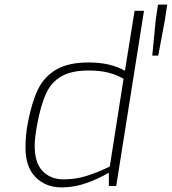

<svg xmlns="http://www.w3.org/2000/svg" viewBox="-20 -810 748 836"><path d="M91 -167Q91 -223 101 -274Q118 -363 144.5 -419Q171 -475 224 -506.5Q277 -538 366 -538Q413 -538 451 -529.5Q489 -521 524 -502L566 -763H607L486 0H454V-58Q410 -32 356.5 -13Q303 6 249 6Q179 6 135 -38.5Q91 -83 91 -167ZM458 -85 518 -467Q484 -486 448.5 -494.5Q413 -503 366 -503Q291 -503 247 -477.5Q203 -452 180 -401.5Q157 -351 141 -264Q131 -207 131 -176Q131 -100 166 -64.5Q201 -29 257 -29Q308 -29 355.5 -43.5Q403 -58 458 -85ZM658 -723 668 -790H708L698 -723L669 -568H643Z"/></svg>

Font: Exo ExtraLight
Style: Italic
Weight: 275
Italic angle: -9°
Designer: Natanael Gama
Foundry: Natanael Gama
Version: Version 1.500; ttfautohint (v1.6)